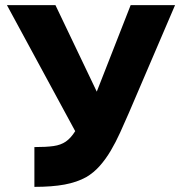

<svg xmlns="http://www.w3.org/2000/svg" viewBox="-20 -728 702 748"><path d="M114 0V-155Q160 -155 188.5 -159Q217 -163 236.5 -176.5Q256 -190 273 -217L7 -708H196L357 -371L489 -708H662L482 -288Q465 -249 448 -211.5Q431 -174 411.5 -141Q392 -108 368.5 -81.5Q345 -55 316 -38Q280 -18 231.5 -9Q183 0 114 0Z"/></svg>

Font: Onest ExtraBold
Style: Regular
Weight: 800
Designer: Dmitri Voloshin, Andrey Kudryavtsev
Foundry: Dmitri Voloshin, Andrey Kudryavtsev
Version: Version 1.000;gftools[0.9.33]